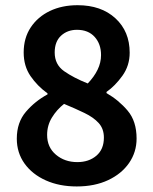

<svg xmlns="http://www.w3.org/2000/svg" viewBox="-20 -687 575 720"><path d="M267.6 12.2Q202.6 12.2 151.9 -10.5Q101.1 -33.2 72 -73.7Q43 -114.3 43 -167Q43 -228 77.4 -268.1Q111.8 -308.1 158.2 -333V-336.9Q120.1 -364.3 94.5 -401.6Q68.8 -439 68.8 -490.2Q68.8 -544.4 95.2 -584.2Q121.6 -624 167 -645.8Q212.4 -667.5 271 -667.5Q359.4 -667.5 412.8 -618.4Q466.3 -569.3 466.3 -489.3Q466.3 -440.9 439 -402.8Q411.6 -364.7 379.4 -342.3V-337.9Q425.3 -311.5 458.7 -272Q492.2 -232.4 492.2 -167.5Q492.2 -116.7 464.1 -75.9Q436 -35.2 385.5 -11.5Q335 12.2 267.6 12.2ZM309.1 -374Q333 -398.9 345.9 -425.5Q358.9 -452.1 358.9 -480.5Q358.9 -522 335 -548.6Q311 -575.2 268.6 -575.2Q232.9 -575.2 209 -553.2Q185.1 -531.2 185.1 -490.2Q185.1 -444.8 220.7 -419.9Q256.3 -395 309.1 -374ZM270 -79.1Q313 -79.1 341.3 -103Q369.6 -127 369.6 -170.9Q369.6 -204.1 350.1 -225.6Q330.6 -247.1 296.6 -263.4Q262.7 -279.8 220.2 -297.4Q192.9 -275.9 174.8 -246.3Q156.7 -216.8 156.7 -181.2Q156.7 -134.8 189.7 -106.9Q222.7 -79.1 270 -79.1Z"/></svg>

Font: Akatab ExtraBold
Style: Regular
Weight: 800
Designer: SIL International
Foundry: SIL International
Version: Version 3.000